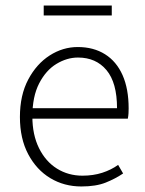

<svg xmlns="http://www.w3.org/2000/svg" viewBox="-20 -662 523 694"><path d="M274 12Q212 12 162 -18Q112 -48 82 -104.5Q52 -161 52 -239Q52 -318 82 -374.5Q112 -431 159.5 -461.5Q207 -492 261 -492Q318 -492 359.5 -466Q401 -440 423 -390.5Q445 -341 445 -270Q445 -262 444.5 -252.5Q444 -243 442 -233H79V-271H403Q403 -363 365 -408.5Q327 -454 262 -454Q222 -454 184 -431Q146 -408 121.5 -360.5Q97 -313 97 -241Q97 -175 121 -126.5Q145 -78 186 -52.5Q227 -27 278 -27Q317 -27 349.5 -37.5Q382 -48 407 -66L425 -35Q397 -16 362 -2Q327 12 274 12ZM138 -606V-642H384V-606Z"/></svg>

Font: Source Sans 3 ExtraLight Light
Style: Regular
Weight: 300
Version: Version 3.052;hotconv 1.1.0;makeotfexe 2.6.0